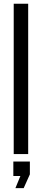

<svg xmlns="http://www.w3.org/2000/svg" viewBox="-20 -820 223 1022"><path d="M53 0V-800H130V0ZM62 181.5 88.5 117H51V40H139V108L106 181.5Z"/></svg>

Font: Big Shoulders Display Thin Medium
Style: Regular
Weight: 500
Version: Version 2.002